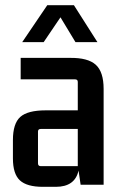

<svg xmlns="http://www.w3.org/2000/svg" viewBox="-20 -715 467 743"><path d="M266 -695 357 -552H272L214 -648L149 -552H66L163 -695ZM196 8H146Q84 8 57 -17Q30 -42 30 -102V-173Q30 -237 58.5 -262.5Q87 -288 157 -288H281V-398Q281 -408 270 -408H60V-491H250Q320 -492 350.5 -464.5Q381 -437 381 -371V0H292L284 -55Q270 8 196 8ZM281 -72V-216H138Q127 -216 127 -206V-83Q127 -72 138 -72Z"/></svg>

Font: Gemunu Libre SemiBold
Style: Regular
Weight: 600
Designer: Puspanada Ekanayake, Sola Matas, Pathum Egodawatta, Kosala Senevirathne
Foundry: mooniak
Version: Version 1.100